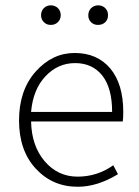

<svg xmlns="http://www.w3.org/2000/svg" viewBox="-20 -692 523 724"><path d="M350.1 -598.1Q334 -597.7 323.2 -608.4Q312.5 -619.1 313 -634.8Q313 -650.4 323.7 -661.6Q335 -671.9 350.6 -671.9Q366.2 -671.9 377 -661.1Q387.7 -650.4 387.2 -634.8Q387.7 -618.7 377 -608.4Q366.2 -598.1 350.1 -598.1ZM171.9 -598.1Q156.2 -597.7 145.5 -608.4Q134.8 -619.1 134.8 -634.8Q134.8 -650.4 145.5 -661.6Q156.2 -671.9 171.9 -671.9Q187.5 -671.9 198.7 -661.1Q209 -650.4 209 -634.8Q209 -618.7 198.2 -608.4Q187.5 -598.1 171.9 -598.1ZM402.8 -270Q402.8 -359.9 365.7 -407.2Q328.1 -454.1 263.2 -454.1Q198.2 -454.1 151.4 -404.3Q104.5 -354.5 97.2 -270ZM273.9 12.2Q178.7 12.7 115.2 -55.7Q51.8 -124 51.8 -237.8Q51.8 -351.6 114.3 -421.9Q176.8 -492.2 261.7 -492.2Q346.7 -492.2 396 -433.6Q444.8 -375 444.8 -270Q444.8 -246.1 442.9 -233.9H97.2Q99.1 -142.1 148.4 -84Q198.2 -25.9 272.5 -25.9Q346.7 -25.9 407.2 -68.8L424.8 -35.2Q347.2 12.2 273.9 12.2Z"/></svg>

Font: SourceSansPro-Light
Style: Regular
Weight: 300
Designer: Paul D. Hunt
Foundry: Adobe Systems Incorporated
Version: Version 2.020;PS 2.0;hotconv 1.0.86;makeotf.lib2.5.63406